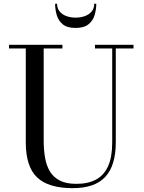

<svg xmlns="http://www.w3.org/2000/svg" viewBox="-20 -989 766 1024"><path d="M692 -750V-730.5H597.5V-230Q597.5 -106.5 541.8 -46Q486 14.5 367.5 14.5Q238 14.5 177.8 -43Q117.5 -100.5 117.5 -230V-730.5H28V-750H313V-730.5H213V-240Q213 -190.5 220.2 -148.2Q227.5 -106 246.2 -74.8Q265 -43.5 299.2 -26Q333.5 -8.5 387.5 -8.5Q449.5 -8.5 492 -31.2Q534.5 -54 556.5 -102.8Q578.5 -151.5 578.5 -230V-730.5H486.5V-750ZM383 -840Q338 -840 314.5 -859.5Q291 -879 282.5 -908.8Q274 -938.5 274 -969H284.5Q284.5 -944.5 298 -928Q311.5 -911.5 334 -903.2Q356.5 -895 383 -895Q410 -895 432.8 -903.2Q455.5 -911.5 469 -928Q482.5 -944.5 482.5 -969H493.5Q493.5 -938.5 484.8 -908.8Q476 -879 452 -859.5Q428 -840 383 -840Z"/></svg>

Font: Bodoni Moda
Style: Regular
Weight: 400
Designer: Owen Earl
Foundry: indestructible type
Version: Version 2.005